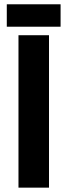

<svg xmlns="http://www.w3.org/2000/svg" viewBox="-20 -862 310 882"><path d="M205.1 0H64.9V-700.2H205.1ZM11.2 -739.3V-842.3H258.3V-739.3Z"/></svg>

Font: Righteous
Style: Regular
Weight: 400
Version: Version 1.000